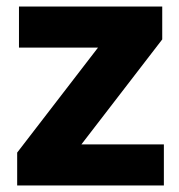

<svg xmlns="http://www.w3.org/2000/svg" viewBox="-20 -567 546 587"><path d="M32.5 0V-100.5L302 -450.5V-421.5H38V-547H476V-446.5L206.5 -96.5V-125.5H481V0Z"/></svg>

Font: Encode Sans Condensed Thin
Style: Bold
Weight: 700
Version: Version 3.002